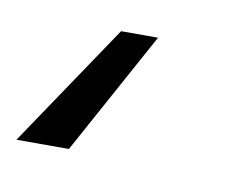

<svg xmlns="http://www.w3.org/2000/svg" viewBox="-54 -19 348 265"><g transform="rotate(10 120.0 113.5)"><path d="M149.5 26.6 55 199.2H-18.5L97.7 26.6Z"/></g></svg>

Font: Inter UI Light
Style: Italic
Weight: 300
Italic angle: 9.39999°
Designer: Rasmus Andersson
Foundry: rsms
Version: 3.2;8d6f07862